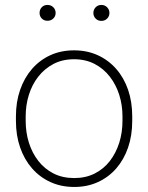

<svg xmlns="http://www.w3.org/2000/svg" viewBox="-20 -740 594 770"><path d="M43.9 -254.9V-273.4Q43.9 -331.5 60.8 -379.9Q77.6 -428.2 108.4 -463.6Q139.2 -499 181.9 -518.6Q224.6 -538.1 276.9 -538.1Q329.1 -538.1 372.1 -518.6Q415 -499 446 -463.6Q477.1 -428.2 493.7 -379.9Q510.3 -331.5 510.3 -273.4V-254.9Q510.3 -196.8 493.7 -148.4Q477.1 -100.1 446.3 -64.7Q415.5 -29.3 372.8 -9.8Q330.1 9.8 277.8 9.8Q225.1 9.8 182.4 -9.8Q139.6 -29.3 108.6 -64.7Q77.6 -100.1 60.8 -148.4Q43.9 -196.8 43.9 -254.9ZM83 -273.4V-254.9Q83 -209 95.9 -167.7Q108.9 -126.5 133.8 -94.5Q158.7 -62.5 194.8 -44.2Q231 -25.9 277.8 -25.9Q323.7 -25.9 359.9 -44.2Q396 -62.5 420.7 -94.5Q445.3 -126.5 458.3 -167.7Q471.2 -209 471.2 -254.9V-273.4Q471.2 -318.4 458.3 -359.4Q445.3 -400.4 420.4 -432.6Q395.5 -464.8 359.4 -483.6Q323.2 -502.4 276.9 -502.4Q230.5 -502.4 194.6 -483.6Q158.7 -464.8 133.5 -432.6Q108.4 -400.4 95.7 -359.4Q83 -318.4 83 -273.4ZM138.7 -688Q138.7 -701.7 147.5 -710.9Q156.2 -720.2 170.4 -720.2Q184.6 -720.2 193.8 -710.9Q203.1 -701.7 203.1 -688Q203.1 -674.8 193.8 -665.8Q184.6 -656.7 170.4 -656.7Q156.2 -656.7 147.5 -665.8Q138.7 -674.8 138.7 -688ZM354.5 -688Q354.5 -701.2 363.5 -710.7Q372.6 -720.2 386.7 -720.2Q400.4 -720.2 409.7 -710.7Q418.9 -701.2 418.9 -688Q418.9 -674.8 409.7 -665.5Q400.4 -656.2 386.7 -656.2Q372.6 -656.2 363.5 -665.5Q354.5 -674.8 354.5 -688Z"/></svg>

Font: Roboto ExtraLight
Style: Regular
Weight: 250
Designer: Christian Robertson
Foundry: Google
Version: Version 3.009; 2024